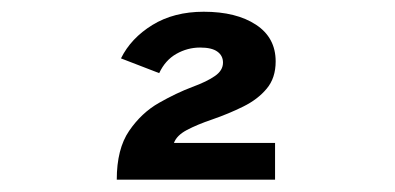

<svg xmlns="http://www.w3.org/2000/svg" viewBox="-20 -902 656 319"><path d="M174 -603.5Q174 -654.5 194.5 -684.5Q215 -714.5 244 -731Q273 -747.5 299.5 -757.5Q324 -766.5 337.2 -775.8Q350.5 -785 350.5 -798Q350.5 -809.5 341.2 -816.2Q332 -823 312.5 -823Q291.5 -823 273 -812.5Q254.5 -802 244.5 -780.5L181 -805Q197.5 -838.5 233.2 -860.5Q269 -882.5 318.5 -882.5Q372.5 -882.5 405.2 -861Q438 -839.5 438 -800Q438 -772.5 423.2 -754.8Q408.5 -737 384.2 -725Q360 -713 332.5 -703.5Q307.5 -695 290.5 -686Q273.5 -677 269 -664.5H437V-603.5Z"/></svg>

Font: Overpass Mono SemiBold
Style: Regular
Weight: 600
Monospace: yes
Designer: Delve Withrington, Dave Bailey
Foundry: Delve Fonts LLC
Version: Version 4.000